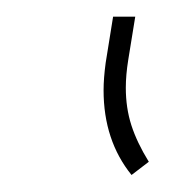

<svg xmlns="http://www.w3.org/2000/svg" viewBox="-20 -885 206 228"><path d="M132.3 -814Q129.4 -795.9 129.4 -780.8Q129.4 -756.8 136 -736.3Q142.6 -715.8 156.7 -692.9L136.2 -677.2Q103 -718.3 103 -777.8Q103 -792 105.5 -810.5L114.3 -865.2H140.6Z"/></svg>

Font: Mardoto Thin
Style: Italic
Weight: 250
Italic angle: -12°
Designer: Christian Robertson, Vahan Hovhannisyan
Foundry: Google
Version: Version 1.000